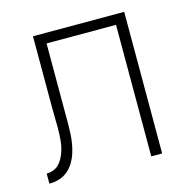

<svg xmlns="http://www.w3.org/2000/svg" viewBox="-83 -600 667 681"><g transform="rotate(-15 250.0 -260.0)"><path d="M17 0V-37Q29 -37 40.5 -41Q52 -45 60.5 -53Q69 -61 75 -71.5Q81 -82 85 -93Q89 -104 91.5 -115.5Q94 -127 95 -138.5Q96 -150 96.5 -162Q97 -174 97 -186Q97 -205 96.5 -223.5Q96 -242 96 -261V-520H431V0H391V-483H136V-223Q136 -205 136 -187Q136 -169 135 -151Q134 -133 131 -115.5Q128 -98 122.5 -81Q117 -64 107.5 -48.5Q98 -33 84 -21.5Q70 -10 52.5 -5Q35 0 17 0Z"/></g></svg>

Font: Iosevka Curly Extralight
Style: Regular
Weight: 200
Monospace: yes
Designer: Belleve Invis
Foundry: Belleve Invis
Version: Version 22.1.2; ttfautohint (v1.8.4)